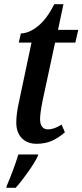

<svg xmlns="http://www.w3.org/2000/svg" viewBox="-20 -679 395 920"><path d="M58 -92Q58 -133 71 -191L131 -475H70L80 -519Q118 -519 161 -553Q204 -587 240 -659H284L258 -536H355L341 -475H244L184 -196Q172 -136 172 -108Q172 -84 182 -71.5Q192 -59 210 -59Q239 -59 275 -82L291 -45Q260 -18 228 -4Q196 10 155 10Q111 10 84.5 -17Q58 -44 58 -92ZM13 210Q47 130 68 61H163L161 69Q149 96 116 143Q83 190 55 221H10Z"/></svg>

Font: Noto Serif CondSemiBold
Style: Italic
Weight: 600
Width: 3
Italic angle: -12°
Designer: Monotype Design Team
Foundry: Monotype Imaging Inc.
Version: Version 1.001